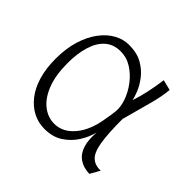

<svg xmlns="http://www.w3.org/2000/svg" viewBox="-119 -607 764 764"><g transform="rotate(45 263.0 -224.5)"><path d="M210 13Q175 13 145 -2.5Q115 -18 92 -47.5Q69 -77 56.5 -119.5Q44 -162 44 -216Q44 -274 58 -319.5Q72 -365 96 -397Q120 -429 150 -445.5Q180 -462 212 -462Q257 -462 287.5 -444.5Q318 -427 337 -402Q356 -377 365.5 -353Q375 -329 377 -316Q388 -348 395.5 -382.5Q403 -417 409 -460L453 -449Q449 -408 436 -360Q423 -312 402 -235Q402 -153 409.5 -107.5Q417 -62 435.5 -44.5Q454 -27 486 -28L463 13Q450 13 432.5 8.5Q415 4 398.5 -9.5Q382 -23 373 -50.5Q364 -78 367 -124Q360 -93 340 -61Q320 -29 288 -8Q256 13 210 13ZM223 -29Q271 -29 307 -72Q343 -115 354 -190Q356 -201 358 -213Q360 -225 361 -236Q364 -263 353 -294.5Q342 -326 320.5 -354.5Q299 -383 270 -401.5Q241 -420 206 -420Q167 -420 141 -397Q115 -374 102.5 -332.5Q90 -291 90 -237Q90 -170 108 -123.5Q126 -77 156.5 -53Q187 -29 223 -29Z"/></g></svg>

Font: Ancizar Sans Thin
Style: Regular
Weight: 100
Designer: Cesar Puertas, Viviana Monsalve, Julian Moncada, Julian Prieto, Jose Castro, Mariel Hernandez, Felipe Aragon, Sara Alarc
Version: Version 8.100